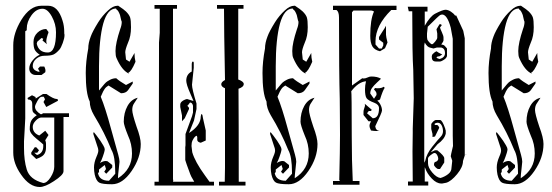

<svg xmlns="http://www.w3.org/2000/svg" viewBox="-20 -742 2210 768"><path d="M127 -281Q114 -290 111.5 -295Q109 -300 109 -315V-326Q109 -344 92 -344L90 -350L108 -361L122 -354L123 -348L152 -366H166Q194 -346 207 -346H210L212 -339L165 -314L154 -334L160 -345L155 -355H147Q139 -355 129.5 -338Q120 -321 120 -315Q120 -299 143 -285L150 -286V-289H256V-274H234V-57Q234 -42 195 -17Q160 6 139 6Q98 6 64 -44Q33 -88 33 -132V-561Q33 -609 65 -662Q100 -719 145 -719H173Q212 -719 230 -660Q237 -639 237 -613V-608Q238 -606 238 -601Q238 -589 231 -570Q224 -551 218 -544Q205 -529 194 -524Q183 -519 158 -519Q139 -519 125 -507Q111 -495 111 -478Q111 -462 133 -455L139 -456L132 -467L140 -476H157Q164 -463 161 -453L146 -442H123Q112 -442 104.5 -449Q97 -456 97 -468Q97 -484 110.5 -500.5Q124 -517 139 -523Q124 -533 119 -543Q114 -553 114 -574Q114 -596 129.5 -611Q145 -626 165 -626L174 -614Q174 -610 171 -604L167 -590Q163 -574 168 -565L150 -580L153 -587L146 -590L129 -575L127 -567Q135 -532 171 -532Q204 -532 204 -613Q204 -646 187 -676.5Q170 -707 150 -707Q125 -707 106 -681Q87 -655 87 -627V-621L81 -617V-268Q81 -258 78.5 -220Q76 -182 76 -177V-160V-150Q76 -100 87 -64Q99 -24 153 -10Q168 -10 182.5 -33Q197 -56 197 -75V-272H146Q135 -272 123 -259.5Q111 -247 111 -235Q111 -210 137 -200L161 -219L174 -202L161 -181Q164 -174 164 -167V-152Q164 -124 143 -114Q141 -112 125 -106L105 -125V-132L119 -153H125L136 -141L129 -131H117L128 -122Q153 -129 153 -157V-164Q152 -166 125.5 -187.5Q99 -209 99 -225Q99 -248 105 -259Q111 -270 127 -281Z M376 -380Q378 -382 388.5 -395Q399 -408 404 -412.5Q409 -417 420.5 -423Q432 -429 445 -429Q458 -417 484 -402L511 -416V-408L492 -381Q483 -369 464 -369L414 -400Q409 -397 405 -393.5Q401 -390 397.5 -384.5Q394 -379 392.5 -376Q391 -373 387.5 -365Q384 -357 383 -355Q401 -312 424 -227L453 -123Q458 -105 458 -95Q458 -90 455 -65.5Q452 -41 452 -34V-29Q508 -65 508 -128Q508 -166 492 -200Q475 -242 475 -255Q475 -291 490 -318Q505 -345 531 -351L516 -328Q509 -318 509 -302Q509 -287 526 -236Q543 -191 543 -166Q543 -111 506.5 -58Q470 -5 428 -5Q389 -5 377 -11.5Q365 -18 359 -43Q356 -57 356 -72Q356 -92 366 -115Q375 -135 373 -143Q372 -146 372 -149L353 -207L355 -214Q357 -212 366.5 -199.5Q376 -187 381.5 -179Q387 -171 393 -160.5Q399 -150 399 -145Q399 -140 396 -130L391 -115Q386 -100 380 -90Q393 -98 403 -98Q405 -98 407 -97.5Q409 -97 410 -97L429 -82V-72L405 -47L397 -55L404 -66L399 -82L376 -64V-54L372 -49Q378 -19 416 -19L441 -47V-52Q441 -116 426 -142Q398 -212 356 -281Q339 -310 339 -336Q323 -368 323 -450Q323 -495 333 -548Q333 -570 343 -596Q350 -616 373 -653Q390 -680 412 -700Q432 -719 450 -719H453Q476 -704 484 -696Q497 -683 500.5 -672Q504 -661 504 -633Q504 -597 492 -571Q481 -544 481 -533L484 -504L498 -495L518 -530Q518 -511 522 -495Q505 -455 493 -451L497 -447Q468 -459 446 -510Q442 -518 442 -538Q442 -569 461 -626Q467 -641 467 -655Q465 -659 463 -669Q461 -679 460 -682Q453 -701 446 -704L444 -708Q410 -708 393 -648Q376 -586 376 -477Z M747 -487Q747 -493 751 -496Q754 -496 755 -492V-471L748 -403Q748 -386 766 -328V-306L756 -260L736 -210Q783 -240 783 -276L785 -286Q790 -284 790 -280Q790 -277 792 -269L803 -220V-180L783 -171Q769 -174 769 -183V-194L767 -199Q761 -198 754.5 -188Q748 -178 747 -171L746 -158L749 -133Q760 -95 800 -40L818 -15H836V0H598V-15H615L616 -525V-572L619 -611V-707H598V-722H688V-707H672V-25L673 -21L672 -15H757L749 -29Q743 -37 729 -78Q728 -81 726.5 -85Q725 -89 723.5 -94Q722 -99 721 -102V-153L722 -161V-206L748 -277L752 -292V-319Q749 -332 740 -332Q738 -329 734.5 -324.5Q731 -320 729 -318H730Q736 -312 736 -310V-306L719 -269L708 -257V-280L701 -314V-323Q701 -336 721 -344Q727 -346 728 -346L754 -338Q750 -348 742 -366Q734 -384 729 -399Q725 -413 725 -419Q725 -445 747 -456Z M934 -387Q935 -262 935 -15H962V0H856V-15H879L880 -72V-389Q865 -395 865 -405Q865 -414 880 -422Q876 -626 876 -707H848V-722H954V-707H933V-424Q955 -416 955 -406Q955 -394 934 -387Z M1083 -380Q1085 -382 1095.5 -395Q1106 -408 1111 -412.5Q1116 -417 1127.5 -423Q1139 -429 1152 -429Q1165 -417 1191 -402L1218 -416V-408L1199 -381Q1190 -369 1171 -369L1121 -400Q1116 -397 1112 -393.5Q1108 -390 1104.5 -384.5Q1101 -379 1099.5 -376Q1098 -373 1094.5 -365Q1091 -357 1090 -355Q1108 -312 1131 -227L1160 -123Q1165 -105 1165 -95Q1165 -90 1162 -65.5Q1159 -41 1159 -34V-29Q1215 -65 1215 -128Q1215 -166 1199 -200Q1182 -242 1182 -255Q1182 -291 1197 -318Q1212 -345 1238 -351L1223 -328Q1216 -318 1216 -302Q1216 -287 1233 -236Q1250 -191 1250 -166Q1250 -111 1213.5 -58Q1177 -5 1135 -5Q1096 -5 1084 -11.5Q1072 -18 1066 -43Q1063 -57 1063 -72Q1063 -92 1073 -115Q1082 -135 1080 -143Q1079 -146 1079 -149L1060 -207L1062 -214Q1064 -212 1073.5 -199.5Q1083 -187 1088.5 -179Q1094 -171 1100 -160.5Q1106 -150 1106 -145Q1106 -140 1103 -130L1098 -115Q1093 -100 1087 -90Q1100 -98 1110 -98Q1112 -98 1114 -97.5Q1116 -97 1117 -97L1136 -82V-72L1112 -47L1104 -55L1111 -66L1106 -82L1083 -64V-54L1079 -49Q1085 -19 1123 -19L1148 -47V-52Q1148 -116 1133 -142Q1105 -212 1063 -281Q1046 -310 1046 -336Q1030 -368 1030 -450Q1030 -495 1040 -548Q1040 -570 1050 -596Q1057 -616 1080 -653Q1097 -680 1119 -700Q1139 -719 1157 -719H1160Q1183 -704 1191 -696Q1204 -683 1207.5 -672Q1211 -661 1211 -633Q1211 -597 1199 -571Q1188 -544 1188 -533L1191 -504L1205 -495L1225 -530Q1225 -511 1229 -495Q1212 -455 1200 -451L1204 -447Q1175 -459 1153 -510Q1149 -518 1149 -538Q1149 -569 1168 -626Q1174 -641 1174 -655Q1172 -659 1170 -669Q1168 -679 1167 -682Q1160 -701 1153 -704L1151 -708Q1117 -708 1100 -648Q1083 -586 1083 -477Z M1335 -13H1333L1334 -12ZM1340 -202Q1340 -232 1339.5 -286.5Q1339 -341 1339 -347Q1336 -446 1336 -672Q1336 -695 1326 -702H1312V-719H1566V-702H1545Q1482 -640 1482 -577V-564L1496 -548H1507L1513 -560V-571L1496 -584V-594Q1503 -606 1511 -617.5Q1519 -629 1524 -639V-605V-603Q1524 -596 1530 -572L1520 -549L1500 -537Q1478 -542 1469.5 -556.5Q1461 -571 1461 -599Q1461 -664 1476 -696Q1469 -700 1464 -700H1394L1388 -693V-400L1429 -429L1434 -428Q1442 -428 1450 -432Q1458 -436 1465 -436Q1490 -436 1504 -427Q1501 -424 1488 -412Q1475 -400 1468 -390Q1461 -380 1461 -368L1476 -347L1486 -362V-368Q1486 -374 1476 -384L1480 -390Q1484 -389 1491 -389Q1508 -389 1514 -395L1519 -391Q1511 -380 1500 -344L1489 -339Q1496 -335 1502 -323Q1508 -311 1508 -300Q1508 -292 1481 -237Q1483 -220 1498 -218H1484Q1476 -218 1464 -220Q1458 -231 1458 -239Q1458 -246 1464 -257H1454L1434 -282V-295Q1434 -301 1437 -309Q1440 -317 1440 -321Q1440 -322 1439.5 -324Q1439 -326 1439 -327L1467 -303L1464 -298H1455L1448 -289L1471 -269Q1496 -269 1496 -309Q1496 -324 1477 -331Q1453 -340 1446.5 -349Q1440 -358 1440 -385Q1440 -400 1444 -417Q1413 -414 1385 -377Q1387 -375 1387 -198Q1387 -98 1391 -18H1418V-3H1312V-18H1340L1337 -22Q1340 -145 1340 -202Z M1844 -124 1842 -125 1844 -126H1845ZM1733 -66Q1729 -66 1722.5 -72.5Q1716 -79 1716 -83Q1716 -95 1724 -95Q1733 -100 1733 -107Q1733 -114 1728.5 -122Q1724 -130 1718 -130Q1713 -130 1702.5 -121.5Q1692 -113 1692 -108V-89Q1692 -72 1709 -52Q1726 -32 1742 -30Q1759 -35 1772.5 -45.5Q1786 -56 1786 -71L1789 -99L1783 -117L1785 -128L1792 -158L1791 -199V-587L1783 -631Q1769 -684 1748 -684Q1747 -684 1741 -682Q1736 -680 1691 -635L1688 -608V-594L1689 -586Q1689 -582 1696.5 -573.5Q1704 -565 1708 -565Q1712 -565 1720.5 -575.5Q1729 -586 1729 -591V-608L1726 -625L1738 -645H1744L1747 -641L1740 -632Q1741 -627 1747.5 -613Q1754 -599 1754 -592V-581Q1754 -576 1745 -564Q1752 -563 1755 -561.5Q1758 -560 1762 -555Q1766 -550 1768 -548V-520Q1768 -508 1747 -498Q1741 -496 1741 -496H1723Q1707 -496 1707 -515Q1707 -522 1711 -526Q1720 -535 1726 -537L1735 -531L1749 -524L1738 -517Q1730 -517 1726 -513Q1726 -509 1739 -506Q1760 -512 1760 -530Q1760 -548 1745 -552H1728L1714 -548L1702 -551Q1689 -553 1679 -572L1677 -560V-91L1681 -99Q1686 -126 1709 -155Q1733 -185 1742 -194Q1752 -204 1752 -217Q1752 -230 1746.5 -240.5Q1741 -251 1731 -251H1729Q1718 -249 1718 -245Q1720 -241 1724.5 -242Q1729 -243 1732 -240Q1736 -235 1737 -231L1720 -196L1710 -194V-206L1705 -226V-244Q1705 -248 1712 -255Q1719 -262 1724 -262H1740Q1749 -262 1761 -227Q1762 -225 1762 -222Q1763 -220 1763 -220V-208Q1759 -186 1730 -165L1703 -133L1720 -141H1729Q1757 -119 1757 -109V-92L1740 -66ZM1762 -703Q1772 -703 1783.5 -695.5Q1795 -688 1800 -680H1805L1833 -619L1839 -589V-120L1832 -98Q1832 -74 1808.5 -45.5Q1785 -17 1765 -11L1749 -8H1745Q1726 -8 1707 -28Q1688 -48 1681 -69L1679 -73V-16H1693V0H1612V-16H1631L1630 -136L1631 -211V-228Q1635 -334 1635 -349L1633 -463Q1629 -520 1629 -697H1615L1611 -715H1690V-696H1679V-639Q1700 -676 1720 -687Q1751 -703 1762 -703Z M1987 -380Q1989 -382 1999.5 -395Q2010 -408 2015 -412.5Q2020 -417 2031.5 -423Q2043 -429 2056 -429Q2069 -417 2095 -402L2122 -416V-408L2103 -381Q2094 -369 2075 -369L2025 -400Q2020 -397 2016 -393.5Q2012 -390 2008.5 -384.5Q2005 -379 2003.5 -376Q2002 -373 1998.5 -365Q1995 -357 1994 -355Q2012 -312 2035 -227L2064 -123Q2069 -105 2069 -95Q2069 -90 2066 -65.5Q2063 -41 2063 -34V-29Q2119 -65 2119 -128Q2119 -166 2103 -200Q2086 -242 2086 -255Q2086 -291 2101 -318Q2116 -345 2142 -351L2127 -328Q2120 -318 2120 -302Q2120 -287 2137 -236Q2154 -191 2154 -166Q2154 -111 2117.5 -58Q2081 -5 2039 -5Q2000 -5 1988 -11.5Q1976 -18 1970 -43Q1967 -57 1967 -72Q1967 -92 1977 -115Q1986 -135 1984 -143Q1983 -146 1983 -149L1964 -207L1966 -214Q1968 -212 1977.5 -199.5Q1987 -187 1992.5 -179Q1998 -171 2004 -160.5Q2010 -150 2010 -145Q2010 -140 2007 -130L2002 -115Q1997 -100 1991 -90Q2004 -98 2014 -98Q2016 -98 2018 -97.5Q2020 -97 2021 -97L2040 -82V-72L2016 -47L2008 -55L2015 -66L2010 -82L1987 -64V-54L1983 -49Q1989 -19 2027 -19L2052 -47V-52Q2052 -116 2037 -142Q2009 -212 1967 -281Q1950 -310 1950 -336Q1934 -368 1934 -450Q1934 -495 1944 -548Q1944 -570 1954 -596Q1961 -616 1984 -653Q2001 -680 2023 -700Q2043 -719 2061 -719H2064Q2087 -704 2095 -696Q2108 -683 2111.5 -672Q2115 -661 2115 -633Q2115 -597 2103 -571Q2092 -544 2092 -533L2095 -504L2109 -495L2129 -530Q2129 -511 2133 -495Q2116 -455 2104 -451L2108 -447Q2079 -459 2057 -510Q2053 -518 2053 -538Q2053 -569 2072 -626Q2078 -641 2078 -655Q2076 -659 2074 -669Q2072 -679 2071 -682Q2064 -701 2057 -704L2055 -708Q2021 -708 2004 -648Q1987 -586 1987 -477Z"/></svg>

Font: Bukvitsa
Style: Regular
Weight: 500
Foundry: Ponomar Technologies, Inc.
Version: Version 1.1